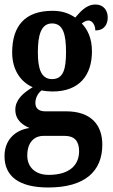

<svg xmlns="http://www.w3.org/2000/svg" viewBox="-21 -596 500 852"><path d="M193 236C356 236 433 164 433 46C433 -42 383 -102 272 -102H180C155 -102 136 -112 136 -139C136 -165 151 -186 164 -195C174 -192 199 -190 212 -190C332 -190 387 -263 387 -368C387 -428 367 -465 342 -492C351 -498 359 -505 372 -505C385 -505 402 -489 402 -461C443 -461 457 -489 457 -519C457 -550 438 -576 403 -576C361 -576 335 -543 313 -518C285 -537 255 -548 212 -548C89 -548 33 -480 33 -363C33 -286 71 -232 124 -209C79 -182 47 -152 47 -109C47 -63 80 -41 110 -28C46 -19 -1 25 -1 97C-1 186 63 236 193 236ZM210 -245C162 -245 147 -290 147 -364C147 -442 162 -492 210 -492C259 -492 272 -444 272 -365C272 -289 260 -245 210 -245ZM195 180C137 180 100 147 100 94C100 27 140 7 170 7H267C309 7 330 30 330 75C330 137 287 180 195 180Z"/></svg>

Font: Noto Serif Devanagari ExtraCondensed
Style: Bold
Weight: 700
Width: 2
Designer: Universal Thirst, Indian Type Foundry and the Monotype Design Team
Foundry: Monotype Imaging Inc.
Version: Version 2.004